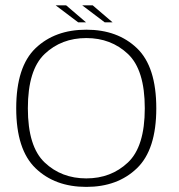

<svg xmlns="http://www.w3.org/2000/svg" viewBox="-20 -710 683 734"><path d="M310 4.5Q429.5 4.5 503.5 -66.8Q577.5 -138 577.5 -296Q577.5 -455 503.5 -525.8Q429.5 -596.5 310 -596.5Q190 -596.5 116 -525.8Q42 -455 42 -296Q42 -138 116 -66.8Q190 4.5 310 4.5ZM310 -28Q215 -28 150.8 -88.8Q86.5 -149.5 86.5 -296Q86.5 -443 150.8 -503.8Q215 -564.5 310 -564.5Q404.5 -564.5 469 -503.8Q533.5 -443 533.5 -296Q533.5 -149.5 469 -88.8Q404.5 -28 310 -28ZM380.5 -624.5H410.5L334.5 -689.5H294.5ZM279 -624.5H309L233 -689.5H193Z"/></svg>

Font: Anybody SemiExpanded ExtraLight
Style: Regular
Weight: 250
Width: 6
Version: Version 1.113;gftools[0.9.25]